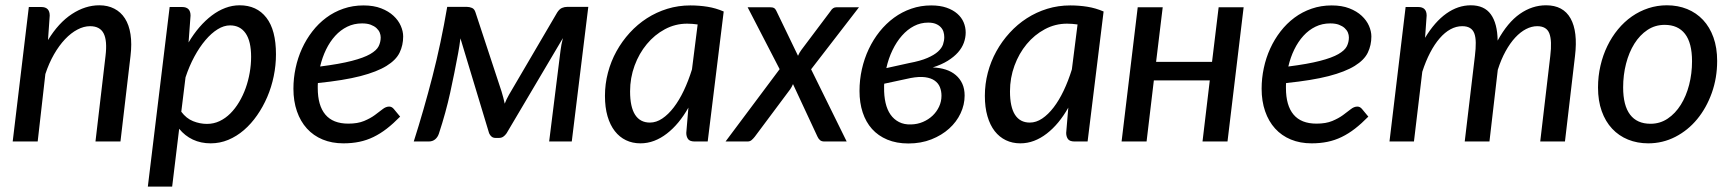

<svg xmlns="http://www.w3.org/2000/svg" viewBox="-20 -535 6554 726"><path d="M28 0 89 -508.5H136Q168 -508.5 168 -476L161.5 -383.5Q201.5 -449 252 -482Q302.5 -515 355.5 -515Q387.5 -515 412.2 -502.2Q437 -489.5 452.5 -465.2Q468 -441 473.5 -405.2Q479 -369.5 473.5 -323.5L435.5 0H341L379 -323.5Q386 -381 372 -408.5Q358 -436 320.5 -436Q297 -436 272.8 -423.2Q248.5 -410.5 226 -386.8Q203.5 -363 184.2 -329.5Q165 -296 151.5 -255L122.5 0Z M539 170.5 621.5 -508.5H668.5Q700.5 -508.5 700.5 -476L693 -374.5Q712 -406.5 734.2 -432.2Q756.5 -458 781 -476.5Q805.5 -495 832 -505Q858.5 -515 886 -515Q951 -515 987.2 -468.2Q1023.5 -421.5 1023.5 -329.5Q1023.5 -288 1015 -246.8Q1006.5 -205.5 990.5 -168.2Q974.5 -131 952.2 -99Q930 -67 902.5 -43.2Q875 -19.5 843.2 -6.2Q811.5 7 776.5 7Q739.5 7 709.2 -7.2Q679 -21.5 657.5 -48L631 170.5ZM850 -439Q826.5 -439 802.8 -424.2Q779 -409.5 756.8 -383.2Q734.5 -357 715 -321Q695.5 -285 681.5 -242.5L665.5 -112.5Q684.5 -87 710.2 -76.8Q736 -66.5 762.5 -66.5Q788 -66.5 810.2 -77Q832.5 -87.5 851 -106Q869.5 -124.5 884.2 -149.2Q899 -174 909 -202Q919 -230 924.2 -260.2Q929.5 -290.5 929.5 -320Q929.5 -379 908.8 -409Q888 -439 850 -439Z M1504.5 -397Q1504.5 -364 1491 -336Q1477.5 -308 1441.5 -285.8Q1405.5 -263.5 1342.8 -247.2Q1280 -231 1182 -221Q1181.5 -216 1181.5 -211.2Q1181.5 -206.5 1181.5 -202Q1181.5 -136 1210.2 -101.8Q1239 -67.5 1297 -67.5Q1332.5 -67.5 1356.5 -77.5Q1380.5 -87.5 1397.2 -99.8Q1414 -112 1426.5 -122Q1439 -132 1451.5 -132Q1461.5 -132 1469 -123L1493 -94Q1467 -67.5 1442.5 -48.5Q1418 -29.5 1392.2 -17Q1366.5 -4.5 1338.8 1.2Q1311 7 1278.5 7Q1235 7 1200 -7.5Q1165 -22 1140.5 -49Q1116 -76 1102.8 -114.2Q1089.5 -152.5 1089.5 -199.5Q1089.5 -239 1097.8 -277.8Q1106 -316.5 1122 -351.5Q1138 -386.5 1161 -416.2Q1184 -446 1213.5 -468Q1243 -490 1278.5 -502.2Q1314 -514.5 1354.5 -514.5Q1393 -514.5 1421.2 -503.5Q1449.5 -492.5 1468 -475.2Q1486.5 -458 1495.5 -437.2Q1504.5 -416.5 1504.5 -397ZM1349 -446.5Q1318.5 -446.5 1293 -434Q1267.5 -421.5 1247.5 -399.5Q1227.5 -377.5 1213 -347.8Q1198.5 -318 1190.5 -283.5Q1265 -293 1310.2 -304.8Q1355.5 -316.5 1379.8 -330.5Q1404 -344.5 1411.8 -360.2Q1419.5 -376 1419.5 -393.5Q1419.5 -402.5 1415.8 -411.8Q1412 -421 1403.5 -428.8Q1395 -436.5 1381.8 -441.5Q1368.5 -446.5 1349 -446.5Z M1876.5 -189Q1884 -164.5 1888.5 -143Q1894.5 -159 1904.5 -176.5L2087 -488Q2095.5 -501 2105 -505Q2114.5 -509 2124.5 -509H2204.5L2142 0H2056.5L2099.5 -344Q2100.5 -354 2103 -366.5Q2105.5 -379 2108.5 -391L1895.5 -31Q1890 -23 1883 -18.2Q1876 -13.5 1867 -13.5H1853.5Q1845 -13.5 1839 -18.2Q1833 -23 1829.5 -31L1721 -390Q1719 -376 1717 -361Q1715 -346 1712.5 -334.5Q1705 -295.5 1697.8 -258.5Q1690.5 -221.5 1682.2 -184.2Q1674 -147 1663.5 -108.8Q1653 -70.5 1639.5 -29.5Q1635 -16 1625.2 -8Q1615.5 0 1601 0H1544.5Q1582.5 -119 1615 -245Q1647.5 -371 1671 -509H1745.5Q1755.5 -509 1764.8 -505Q1774 -501 1778 -488L1876.5 -189Z M2656 0H2607Q2588 0 2581.5 -9.5Q2575 -19 2575 -32.5L2583 -128Q2565.5 -97 2545 -72.2Q2524.5 -47.5 2501.5 -29.8Q2478.5 -12 2453.5 -2.5Q2428.5 7 2401.5 7Q2371.5 7 2347 -4.8Q2322.5 -16.5 2304.8 -39.2Q2287 -62 2277.2 -95.5Q2267.5 -129 2267.5 -172.5Q2267.5 -217.5 2278.8 -260.2Q2290 -303 2311 -341Q2332 -379 2361.2 -411Q2390.5 -443 2426.2 -466Q2462 -489 2503.5 -501.8Q2545 -514.5 2590.5 -514.5Q2623.5 -514.5 2655 -509.5Q2686.5 -504.5 2716.5 -491.5ZM2437.5 -71.5Q2461.5 -71.5 2484.2 -86.8Q2507 -102 2527.5 -128.8Q2548 -155.5 2565.5 -192.2Q2583 -229 2596.5 -272.5L2618 -442.5Q2597.5 -445.5 2578 -445.5Q2533.5 -445.5 2494.2 -424.5Q2455 -403.5 2425.8 -368.2Q2396.5 -333 2379.5 -286.8Q2362.5 -240.5 2362.5 -189.5Q2362.5 -130.5 2381.5 -101Q2400.5 -71.5 2437.5 -71.5Z M2928 -273.5 2807 -507.5H2892Q2902 -507.5 2906.8 -504.8Q2911.5 -502 2915 -495L2997.5 -324Q3002 -335 3010 -346L3120.5 -493Q3129 -507.5 3142.5 -507.5H3228L3047 -273L3181.5 0H3097Q3086.5 0 3080.5 -5.2Q3074.5 -10.5 3071 -18.5L2978.5 -217Q2976 -211.5 2973.5 -206.5Q2971 -201.5 2968 -197.5L2834 -18Q2828.5 -11 2822.2 -5.5Q2816 0 2806.5 0H2723.5Z M3631.5 -412Q3631.5 -392.5 3624.5 -373.2Q3617.5 -354 3602.5 -337Q3587.5 -320 3563.8 -305.2Q3540 -290.5 3507 -280Q3534 -279 3556.2 -271.8Q3578.5 -264.5 3594.2 -251Q3610 -237.5 3618.8 -218.2Q3627.5 -199 3627.5 -173.5Q3627.5 -139 3612.2 -106.5Q3597 -74 3569 -48.8Q3541 -23.5 3501.8 -8Q3462.5 7.5 3415 7.5Q3370 7.5 3335.2 -7Q3300.5 -21.5 3277.2 -47.5Q3254 -73.5 3242 -110Q3230 -146.5 3230 -191Q3230 -233 3239 -273.2Q3248 -313.5 3265 -349.5Q3282 -385.5 3306.2 -415.8Q3330.5 -446 3360.5 -468Q3390.5 -490 3426 -502.2Q3461.5 -514.5 3501 -514.5Q3534.5 -514.5 3559 -506Q3583.5 -497.5 3599.8 -483.2Q3616 -469 3623.8 -450.5Q3631.5 -432 3631.5 -412ZM3323.5 -218.5Q3323 -215 3323 -211.5Q3323 -208 3323 -204Q3322.5 -172.5 3328.5 -146.2Q3334.5 -120 3347.2 -101.8Q3360 -83.5 3379.5 -73.5Q3399 -63.5 3425 -64.5Q3449 -65 3470 -74Q3491 -83 3506.5 -97.8Q3522 -112.5 3531 -132Q3540 -151.5 3540 -173Q3540 -190.5 3534 -205.5Q3528 -220.5 3514.2 -230.2Q3500.5 -240 3478.2 -243Q3456 -246 3423.5 -240ZM3489.5 -449.5Q3461 -449.5 3436 -436.5Q3411 -423.5 3390.5 -400.2Q3370 -377 3354.8 -345.5Q3339.5 -314 3331.5 -277.5L3417.5 -296.5Q3460.5 -304.5 3486.5 -315.8Q3512.5 -327 3526.8 -340Q3541 -353 3545.8 -367Q3550.5 -381 3550.5 -394.5Q3550.5 -405 3547.5 -414.8Q3544.5 -424.5 3537.2 -432.2Q3530 -440 3518.2 -444.8Q3506.5 -449.5 3489.5 -449.5Z M4092.5 0H4043.5Q4024.5 0 4018 -9.5Q4011.5 -19 4011.5 -32.5L4019.5 -128Q4002 -97 3981.5 -72.2Q3961 -47.5 3938 -29.8Q3915 -12 3890 -2.5Q3865 7 3838 7Q3808 7 3783.5 -4.8Q3759 -16.5 3741.2 -39.2Q3723.5 -62 3713.8 -95.5Q3704 -129 3704 -172.5Q3704 -217.5 3715.2 -260.2Q3726.5 -303 3747.5 -341Q3768.5 -379 3797.8 -411Q3827 -443 3862.8 -466Q3898.5 -489 3940 -501.8Q3981.5 -514.5 4027 -514.5Q4060 -514.5 4091.5 -509.5Q4123 -504.5 4153 -491.5ZM3874 -71.5Q3898 -71.5 3920.8 -86.8Q3943.5 -102 3964 -128.8Q3984.5 -155.5 4002 -192.2Q4019.5 -229 4033 -272.5L4054.5 -442.5Q4034 -445.5 4014.5 -445.5Q3970 -445.5 3930.8 -424.5Q3891.5 -403.5 3862.2 -368.2Q3833 -333 3816 -286.8Q3799 -240.5 3799 -189.5Q3799 -130.5 3818 -101Q3837 -71.5 3874 -71.5Z M4682.5 -507.5 4621.5 0H4527L4554.5 -231H4343L4315.5 0H4221L4282 -507.5H4376.5L4351.5 -301H4563L4588 -507.5Z M5165.5 -397Q5165.5 -364 5152 -336Q5138.5 -308 5102.5 -285.8Q5066.5 -263.5 5003.8 -247.2Q4941 -231 4843 -221Q4842.5 -216 4842.5 -211.2Q4842.5 -206.5 4842.5 -202Q4842.5 -136 4871.2 -101.8Q4900 -67.5 4958 -67.5Q4993.5 -67.5 5017.5 -77.5Q5041.5 -87.5 5058.2 -99.8Q5075 -112 5087.5 -122Q5100 -132 5112.5 -132Q5122.5 -132 5130 -123L5154 -94Q5128 -67.5 5103.5 -48.5Q5079 -29.5 5053.2 -17Q5027.5 -4.5 4999.8 1.2Q4972 7 4939.5 7Q4896 7 4861 -7.5Q4826 -22 4801.5 -49Q4777 -76 4763.8 -114.2Q4750.5 -152.5 4750.5 -199.5Q4750.5 -239 4758.8 -277.8Q4767 -316.5 4783 -351.5Q4799 -386.5 4822 -416.2Q4845 -446 4874.5 -468Q4904 -490 4939.5 -502.2Q4975 -514.5 5015.5 -514.5Q5054 -514.5 5082.2 -503.5Q5110.5 -492.5 5129 -475.2Q5147.5 -458 5156.5 -437.2Q5165.5 -416.5 5165.5 -397ZM5010 -446.5Q4979.5 -446.5 4954 -434Q4928.5 -421.5 4908.5 -399.5Q4888.5 -377.5 4874 -347.8Q4859.5 -318 4851.5 -283.5Q4926 -293 4971.2 -304.8Q5016.5 -316.5 5040.8 -330.5Q5065 -344.5 5072.8 -360.2Q5080.5 -376 5080.5 -393.5Q5080.5 -402.5 5076.8 -411.8Q5073 -421 5064.5 -428.8Q5056 -436.5 5042.8 -441.5Q5029.5 -446.5 5010 -446.5Z M5234 0 5295 -508.5H5342.5Q5374.5 -508.5 5374.5 -476L5368.5 -392Q5405 -452.5 5449 -483.8Q5493 -515 5541.5 -515Q5592.5 -515 5617.2 -480.8Q5642 -446.5 5643 -381.5Q5680.5 -450 5727 -482.5Q5773.5 -515 5826 -515Q5891 -515 5918.8 -465.2Q5946.5 -415.5 5935.5 -323.5L5897.5 0H5804L5842 -323.5Q5849 -381 5838.5 -408.5Q5828 -436 5792.5 -436Q5771.5 -436 5750.2 -425Q5729 -414 5709.5 -393Q5690 -372 5673 -341.2Q5656 -310.5 5643.5 -271L5612 0H5518.5L5557 -323.5Q5560.5 -352 5560.2 -373.2Q5560 -394.5 5554.8 -408.5Q5549.5 -422.5 5538.2 -429.2Q5527 -436 5509 -436Q5486 -436 5464.5 -424.2Q5443 -412.5 5423.8 -390.2Q5404.5 -368 5387.8 -336Q5371 -304 5358 -263.5L5326.5 0Z M6221 -67Q6257 -67 6286 -86.5Q6315 -106 6335.5 -138.8Q6356 -171.5 6367 -214.2Q6378 -257 6378 -303.5Q6378 -372.5 6351.5 -406.8Q6325 -441 6274.5 -441Q6238.5 -441 6209.5 -421.8Q6180.5 -402.5 6160 -369.8Q6139.5 -337 6128.5 -294.2Q6117.5 -251.5 6117.5 -204.5Q6117.5 -136 6143.8 -101.5Q6170 -67 6221 -67ZM6212.5 7Q6171 7 6136 -7.2Q6101 -21.5 6075.8 -48.5Q6050.5 -75.5 6036.5 -114.8Q6022.5 -154 6022.5 -204Q6022.5 -247 6031.8 -286.8Q6041 -326.5 6057.8 -361Q6074.5 -395.5 6098 -424Q6121.5 -452.5 6150.5 -472.8Q6179.5 -493 6213 -504Q6246.5 -515 6283 -515Q6324.5 -515 6359.5 -500.8Q6394.5 -486.5 6419.8 -459.5Q6445 -432.5 6459 -393.5Q6473 -354.5 6473 -304.5Q6473 -240.5 6452.8 -183.8Q6432.5 -127 6397.5 -84.5Q6362.5 -42 6314.8 -17.5Q6267 7 6212.5 7Z"/></svg>

Font: Lato Medium
Style: Italic
Weight: 500
Italic angle: -7°
Designer: Lukasz Dziedzic
Foundry: tyPoland Lukasz Dziedzic
Version: Version 2.006; 2014-01-15